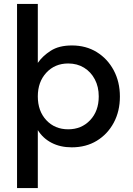

<svg xmlns="http://www.w3.org/2000/svg" viewBox="-20 -740 680 980"><path d="M67 220V-720H173V-419Q197 -454 239 -481Q281 -508 347 -508Q419 -508 474 -474Q529 -440 560.5 -381Q592 -322 592 -247Q592 -172 560.5 -113.5Q529 -55 474 -21.5Q419 12 346 12Q288 12 243.5 -11Q199 -34 173 -76V220ZM328 -80Q396 -80 440 -126.5Q484 -173 484 -248Q484 -297 464 -335Q444 -373 409 -394.5Q374 -416 328 -416Q260 -416 216.5 -369Q173 -322 173 -248Q173 -173 216.5 -126.5Q260 -80 328 -80Z"/></svg>

Font: Firefly Display Medium
Style: Regular
Weight: 500
Designer: Colophon Foundry, Jonny Pinhorn
Foundry: Colophon Foundry
Version: Version 1.200; ttfautohint (v1.8.3)